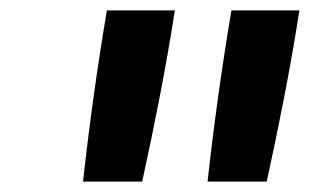

<svg xmlns="http://www.w3.org/2000/svg" viewBox="-20 -792 640 370"><path d="M380 -442Q389 -524 400.5 -606.5Q412 -689 426 -772H557Q544 -689 528 -606.5Q512 -524 494 -442ZM140 -442Q149 -524 160.5 -606.5Q172 -689 186 -772H317Q304 -689 288 -606.5Q272 -524 254 -442Z"/></svg>

Font: Iosevka SS04 Extended Oblique
Style: Bold
Weight: 700
Width: 7
Italic angle: -9°
Monospace: yes
Designer: Belleve Invis
Foundry: Belleve Invis
Version: Version 19.0.0; ttfautohint (v1.8.4)